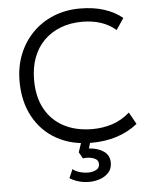

<svg xmlns="http://www.w3.org/2000/svg" viewBox="-61 -765 819 1040"><g transform="rotate(-5 348.0 -245.0)"><path d="M412 15Q303.5 15 222.8 -30.5Q142 -76 97.5 -158.5Q53 -241 53 -350.5Q53 -430 79.5 -496.2Q106 -562.5 154.2 -611.8Q202.5 -661 268.2 -688Q334 -715 412.5 -715Q487 -715 544.5 -696.2Q602 -677.5 643 -643.5L601 -581.5Q565.5 -612.5 519.5 -627.5Q473.5 -642.5 418.5 -642.5Q353.5 -642.5 300.8 -622Q248 -601.5 210.2 -563.8Q172.5 -526 152.2 -472.2Q132 -418.5 132 -351Q132 -258 168 -192.8Q204 -127.5 269.8 -93Q335.5 -58.5 424.5 -58.5Q481.5 -58.5 532.8 -75.2Q584 -92 628 -130.5L664 -65.5Q612 -24.5 549.2 -4.8Q486.5 15 412 15ZM383.5 225Q352 225 325 217.2Q298 209.5 276.5 195.5L297.5 147.5Q307.5 159 332.2 166.5Q357 174 381 174Q403 174 422.8 164.8Q442.5 155.5 442.5 133Q442.5 109 416 99.8Q389.5 90.5 358.5 95L339 60.5L366 -20H414.5L395.5 44.5Q444 47.5 475.5 69.2Q507 91 507 131.5Q507 165.5 486.8 186.2Q466.5 207 437.8 216Q409 225 383.5 225Z"/></g></svg>

Font: Geologica Roman ExtraLight
Style: Regular
Weight: 250
Designer: Sindre Bremnes, Frode Helland
Foundry: Monokrom Skriftforlag AS
Version: Version 1.010;gftools[0.9.28]